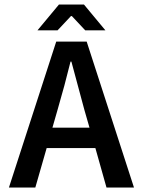

<svg xmlns="http://www.w3.org/2000/svg" viewBox="-20 -840 640 860"><path d="M457 0 407.2 -176.8H189L138.2 0H20L231.9 -653.8H368.2L580.1 0ZM214.8 -268.1H380.9L357.9 -348.1Q334 -435.1 299.8 -564H295.9Q270 -458 237.8 -348.1ZM297.9 -768.1 237.8 -704.1H147.9L244.1 -819.8H356L452.1 -704.1H361.8L301.8 -768.1Z"/></svg>

Font: SourceCodePro-Semibold
Style: Regular
Weight: 600
Monospace: yes
Designer: Paul D. Hunt
Foundry: Adobe Systems Incorporated
Version: Version 1.009;PS 1.000;hotconv 1.0.70;makeotf.lib2.5.5900